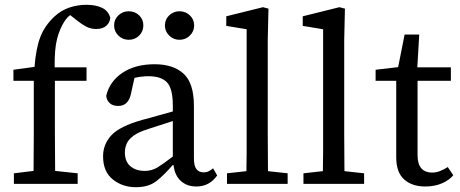

<svg xmlns="http://www.w3.org/2000/svg" viewBox="-20 -767 1919 801"><path d="M38 0V-44L120 -54Q120 -94 120.5 -133.5Q121 -173 121 -213V-430H36V-476L124 -488Q130 -565 148 -612Q166 -659 206 -697Q235 -724 269.5 -735.5Q304 -747 341 -747Q379 -747 405.5 -734.5Q432 -722 440 -693Q439 -674 424 -660Q409 -646 381 -646Q359 -646 340.5 -655.5Q322 -665 302 -681L273 -704Q261 -696 249 -678Q229 -647 218 -604.5Q207 -562 208 -486H341V-430H209V-213Q209 -173 209.5 -133.5Q210 -94 210 -54L304 -44V0Z M799 11Q760 11 734.5 -12Q709 -35 704 -78H700Q665 -37 632.5 -11.5Q600 14 547 14Q491 14 450.5 -18.5Q410 -51 410 -115Q410 -165 444.5 -202.5Q479 -240 574 -267Q606 -275 638 -284.5Q670 -294 701 -302V-327Q701 -398 676.5 -423.5Q652 -449 600 -449Q570 -449 541 -442L527 -379Q517 -325 473 -325Q450 -325 437.5 -337Q425 -349 423 -367Q437 -427 490.5 -463Q544 -499 625 -499Q703 -499 746 -459.5Q789 -420 789 -325V-106Q789 -75 799.5 -61.5Q810 -48 829 -48Q842 -48 851.5 -53Q861 -58 869 -65L886 -35Q854 11 799 11ZM501 -131Q501 -93 524 -73.5Q547 -54 584 -54Q613 -54 637 -68.5Q661 -83 701 -114V-262L599 -229Q557 -216 536 -200Q515 -184 508 -166.5Q501 -149 501 -131ZM517 -601Q492 -601 474 -618.5Q456 -636 456 -661Q456 -686 474 -703Q492 -720 517 -720Q543 -720 560.5 -703Q578 -686 578 -661Q578 -636 560.5 -618.5Q543 -601 517 -601ZM729 -601Q704 -601 686 -618.5Q668 -636 668 -661Q668 -686 686 -703Q704 -720 729 -720Q754 -720 772 -703Q790 -686 790 -661Q790 -636 772 -618.5Q754 -601 729 -601Z M927 0V-44L1008 -53Q1009 -94 1009 -133.5Q1009 -173 1009 -213V-645L924 -659V-699L1077 -737L1100 -731L1097 -599V-213Q1097 -173 1097.5 -133.5Q1098 -94 1098 -53L1180 -44V0Z M1246 0V-44L1327 -53Q1328 -94 1328 -133.5Q1328 -173 1328 -213V-645L1243 -659V-699L1396 -737L1419 -731L1416 -599V-213Q1416 -173 1416.5 -133.5Q1417 -94 1417 -53L1499 -44V0Z M1754 11Q1699 11 1666 -18.5Q1633 -48 1633 -111V-430H1547V-476L1641 -487L1668 -623H1729L1721 -486H1861V-430H1722V-121Q1722 -82 1738 -64.5Q1754 -47 1782 -47Q1800 -47 1816 -53.5Q1832 -60 1848 -70L1871 -36Q1855 -16 1824.5 -2.5Q1794 11 1754 11Z"/></svg>

Font: Source Serif 4 SmText
Style: Regular
Weight: 400
Designer: Frank Grießhammer
Foundry: Adobe
Version: Version 4.005;hotconv 1.1.0;makeotfexe 2.6.0